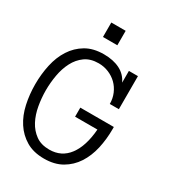

<svg xmlns="http://www.w3.org/2000/svg" viewBox="-208 -929 951 1051"><g transform="rotate(30 268.0 -403.0)"><path d="M480 -316.9Q480 -252 466.6 -192.9Q453.1 -133.8 423.6 -88.4Q394 -43 347.4 -15.9Q300.8 11.2 234.9 11.2Q168 11.2 121.6 -16.4Q75.2 -43.9 45.7 -89.4Q16.1 -134.8 3.2 -194.3Q-9.8 -253.9 -9.8 -317.9Q-9.8 -381.8 3.2 -441.4Q16.1 -501 45.7 -546.9Q75.2 -592.8 121.6 -620.4Q168 -647.9 234.9 -647.9Q293.9 -647.9 335.9 -627Q377.9 -606 397.9 -563V-637.2H455.1V-428.2H397.9Q397.9 -462.9 385 -492.9Q372.1 -522.9 350.1 -544.4Q328.1 -565.9 298.1 -578.4Q268.1 -590.8 234.9 -590.8Q183.1 -590.8 149.2 -566.4Q115.2 -542 94.7 -502.4Q74.2 -462.9 65.7 -414.6Q57.1 -366.2 57.1 -317.9Q57.1 -270 65.7 -221.4Q74.2 -172.9 94.7 -134Q115.2 -95.2 149.2 -70.6Q183.1 -45.9 234.9 -45.9Q312 -45.9 356.4 -105.5Q400.9 -165 409.2 -272.9H268.1V-330.1H480ZM272.9 -727.1H182.1V-818.4H272.9Z"/></g></svg>

Font: Anonymous Pro
Style: Regular
Weight: 400
Monospace: yes
Designer: Mark Simonson
Version: Version 1.003